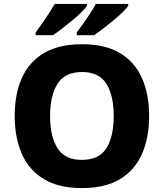

<svg xmlns="http://www.w3.org/2000/svg" viewBox="-20 -951 837 981"><path d="M742 -358Q742 -247 705.5 -164.5Q669 -82 593.5 -36Q518 10 398 10Q280 10 204 -36Q128 -82 91.5 -165Q55 -248 55 -359Q55 -470 91.5 -552Q128 -634 204 -679.5Q280 -725 399 -725Q518 -725 593.5 -679.5Q669 -634 705.5 -551.5Q742 -469 742 -358ZM236 -358Q236 -253 274 -193.5Q312 -134 398 -134Q486 -134 523.5 -193.5Q561 -253 561 -358Q561 -463 523.5 -523Q486 -583 399 -583Q312 -583 274 -523Q236 -463 236 -358ZM635 -921Q627 -908 606 -888Q585 -868 558.5 -846Q532 -824 506 -804Q480 -784 461 -771H372V-785Q386 -804 404.5 -829.5Q423 -855 440.5 -882Q458 -909 470 -931H635ZM424 -921Q416 -908 395.5 -888Q375 -868 348.5 -846Q322 -824 296 -804Q270 -784 251 -771H162V-785Q176 -804 194 -829.5Q212 -855 229.5 -882Q247 -909 260 -931H424Z"/></svg>

Font: Noto Sans Thaana ExtraBold
Style: Regular
Weight: 800
Designer: David Williams
Foundry: Google Inc.
Version: Version 3.001; ttfautohint (v1.8.4.7-5d5b)